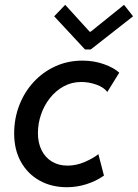

<svg xmlns="http://www.w3.org/2000/svg" viewBox="-20 -782 580 808"><path d="M261.7 5.9Q196.8 5.9 146.7 -22Q96.7 -49.8 68.1 -100.8Q39.6 -151.9 39.6 -220.2Q39.6 -282.7 60.8 -338.1Q82 -393.6 120.8 -436Q159.7 -478.5 212.4 -502.7Q265.1 -526.9 327.1 -526.9Q376 -526.9 418 -511.7Q460 -496.6 481.9 -476.1L431.6 -395Q417 -414.6 385.7 -425.8Q354.5 -437 321.8 -437Q281.7 -437 248.3 -418.7Q214.8 -400.4 190.4 -369.6Q166 -338.9 152.8 -300.5Q139.6 -262.2 139.6 -221.2Q139.6 -181.2 154.8 -150.4Q169.9 -119.6 198 -102.3Q226.1 -85 264.6 -85Q300.8 -85 336.9 -100.6Q373 -116.2 394 -133.3L417.5 -43Q383.8 -19.5 343.5 -6.8Q303.2 5.9 261.7 5.9ZM337.9 -573.7 208 -713.4 254.4 -761.7 357.4 -648.4H361.3L502 -761.7L540 -713.4L361.8 -573.7Z"/></svg>

Font: Reddit Sans Medium
Style: Italic
Weight: 500
Italic angle: -11.25°
Designer: Stephen Hutchings
Version: Version 1.013